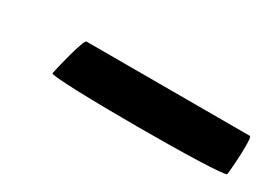

<svg xmlns="http://www.w3.org/2000/svg" viewBox="-17 -510 569 411"><g transform="rotate(30 267.0 -304.5)"><path d="M94 -261C92 -250 524 -250 526 -261C528 -272 534 -356 527 -356H123C116 -356 96 -272 94 -261Z"/></g></svg>

Font: Ampere
Style: SCExtIta
Weight: 400
Version: Version 1